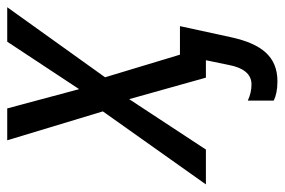

<svg xmlns="http://www.w3.org/2000/svg" viewBox="-186 -430 769 518"><g transform="rotate(-90 198.0 -171.5)"><path d="M237 193C304 193 338 150 356 68L386 -70H309L248 -272L437 -536H344L216 -342L164 -536H78L156 -278L-41 0H53L189 -207L247 0H294L281 63C274 99 258 123 229 123C214 123 200 120 185 113V183C197 189 214 193 237 193Z"/></g></svg>

Font: Noto Sans Display SemiCondensed
Style: Italic
Weight: 400
Width: 4
Italic angle: -12°
Designer: Monotype Design Team
Foundry: Monotype Imaging Inc.
Version: Version 1.900